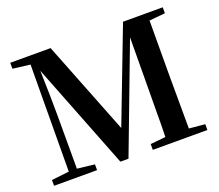

<svg xmlns="http://www.w3.org/2000/svg" viewBox="-122 -917 1247 1091"><g transform="rotate(-20 501.0 -371.0)"><path d="M30 0V-35L136 -47L140 -693L35 -706V-742H279L501 -178L717 -742H957V-706L861 -697Q860 -596 860 -395V-346Q860 -144 861 -44L957 -35V0H627V-35L719 -44Q721 -99 721 -207Q721 -291 722 -330L724 -645L480 0H431L180 -641Q185 -474 185 -366V-47L290 -35V0Z"/></g></svg>

Font: GenRyuMin TW B
Style: Regular
Weight: 700
Version: Version 1.501;PS 1;hotconv 16.6.51;makeotf.lib2.5.65220